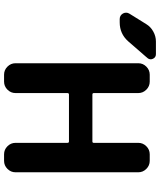

<svg xmlns="http://www.w3.org/2000/svg" viewBox="61 -887 806 968"><g transform="rotate(90 464.0 -403.0)"><path d="M101.6 -737.3Q115.2 -759.8 139.2 -772.9Q163.1 -786.1 189.5 -786.1H252.9Q269.5 -786.1 276.4 -771Q283.2 -755.9 272.5 -743.2L188.5 -646.5Q150.4 -603.5 92.8 -603.5H76.2Q57.6 -603.5 47.9 -620.1Q43.9 -627.9 43.9 -635.7Q43.9 -644.5 48.8 -652.3ZM700.2 -339.8Q700.2 -347.7 693.4 -347.7H457Q449.2 -347.7 449.2 -339.8V-78.1Q449.2 -54.7 432.1 -37.6Q415 -20.5 391.6 -20.5H356.4Q333 -20.5 315.9 -37.6Q298.8 -54.7 298.8 -78.1V-697.3Q298.8 -720.7 315.9 -737.8Q333 -754.9 356.4 -754.9H391.6Q415 -754.9 432.1 -737.8Q449.2 -720.7 449.2 -697.3V-472.7Q449.2 -465.8 457 -465.8H693.4Q700.2 -465.8 700.2 -472.7V-697.3Q700.2 -720.7 717.3 -737.8Q734.4 -754.9 757.8 -754.9H791Q814.5 -754.9 831.5 -737.8Q848.6 -720.7 848.6 -697.3V-78.1Q848.6 -54.7 831.5 -37.6Q814.5 -20.5 791 -20.5H757.8Q734.4 -20.5 717.3 -37.6Q700.2 -54.7 700.2 -78.1Z"/></g></svg>

Font: Gen Jyuu Gothic Bold
Style: Bold
Weight: 700
Designer: [Source Han Sans]
Ryoko NISHIZUKA  (kana & ideographs); Paul D. Hunt (Latin, Greek & Cyrillic); Wenlong ZHANG  (bopomofo
Version: Version 1.002.20150607